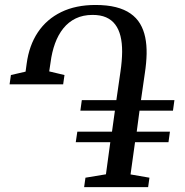

<svg xmlns="http://www.w3.org/2000/svg" viewBox="-20 -772 762 792"><path d="M327 0 332.5 -39 417 -53 435 -185.5H292.5L299 -229H442L454 -315.5H311.5L317.5 -359H460L477 -477Q483.5 -521.5 483.8 -558.2Q484 -595 477 -623.2Q470 -651.5 455.2 -671Q440.5 -690.5 417.5 -700.5Q394.5 -710.5 362 -710.5Q322.5 -710.5 292.5 -696Q262.5 -681.5 241.2 -655Q220 -628.5 207 -592.8Q194 -557 188.5 -514L183 -477.5L246 -462.5L240.5 -424H19.5L25 -462.5L85.5 -476.5L90 -509.5Q100 -584.5 136.2 -638.8Q172.5 -693 232.5 -722.2Q292.5 -751.5 374 -751.5Q422 -751.5 457.8 -742.5Q493.5 -733.5 518.2 -716.2Q543 -699 557.8 -674.2Q572.5 -649.5 579 -618.2Q585.5 -587 584.8 -549.8Q584 -512.5 577.5 -470L561.5 -359H699.5L693.5 -315.5H555.5L544 -229H681L675 -185.5H537L518.5 -52.5L596.5 -39L591 0Z"/></svg>

Font: Merriweather 72pt
Style: Italic
Weight: 400
Italic angle: -7.8°
Version: Version 2.101